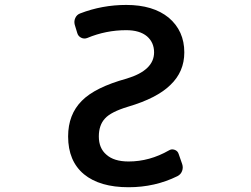

<svg xmlns="http://www.w3.org/2000/svg" viewBox="-20 -785 1040 794"><path d="M511.7 -10.7Q392.6 -10.7 327.1 -64.5Q261.7 -119.1 261.7 -220.7Q261.7 -311.5 318.4 -368.2Q373 -423.8 503.9 -460Q617.2 -494.1 617.2 -568.4Q617.2 -609.4 587.9 -634.8Q557.6 -660.2 502 -660.2Q418 -660.2 340.8 -627.9Q328.1 -623 315.9 -628.9Q303.7 -634.8 299.8 -647.5L289.1 -682.6Q285.2 -697.3 291.5 -710.9Q297.9 -724.6 311.5 -729.5Q402.3 -764.6 502 -764.6Q613.3 -764.6 677.7 -711.9Q742.2 -657.2 742.2 -568.4Q742.2 -488.3 684.6 -433.6Q628.9 -378.9 509.8 -343.8Q438.5 -322.3 414.1 -294.9Q388.7 -267.6 388.7 -220.7Q388.7 -171.9 419.9 -145.5Q451.2 -117.2 511.7 -117.2Q598.6 -117.2 678.7 -163.1Q689.5 -169.9 702.1 -165.5Q714.8 -161.1 718.8 -148.4L733.4 -106.4Q738.3 -91.8 732.9 -77.6Q727.5 -63.5 713.9 -56.6Q621.1 -10.7 511.7 -10.7Z"/></svg>

Font: Rounded-L Mgen+ 1m medium
Style: Regular
Weight: 500
Designer: [Source Han Sans]
Ryoko NISHIZUKA  (kana & ideographs); Paul D. Hunt (Latin, Greek & Cyrillic); Wenlong ZHANG  (bopomofo
Version: Version 1.059.20150602